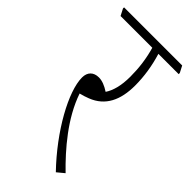

<svg xmlns="http://www.w3.org/2000/svg" viewBox="-227 -674 736 736"><g transform="rotate(45 141.5 -306.0)"><path d="M239 10 268 -14C202 -78 124 -168 90 -268C102 -271 116 -275 128 -280C193 -305 219 -362 219 -440C219 -490 211 -540 196 -589H306V-595L292 -622H-23V-616L-9 -589H163C176 -544 182 -499 182 -451C182 -402 172 -367 156 -343C136 -356 117 -364 99 -364C70 -364 53 -347 53 -318C53 -243 129 -104 239 10Z"/></g></svg>

Font: Noto Serif Devanagari ExtraCondensed ExtraLight
Style: Regular
Weight: 200
Width: 2
Designer: Universal Thirst, Indian Type Foundry and the Monotype Design Team
Foundry: Monotype Imaging Inc.
Version: Version 2.004